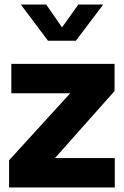

<svg xmlns="http://www.w3.org/2000/svg" viewBox="-20 -828 547 848"><path d="M192 -648 72 -808H184L254 -707L326 -808H436L315 -648ZM20 0V-120L290 -416H30V-546H486V-426L223 -130H487V0Z"/></svg>

Font: Plus Jakarta Display
Style: Bold
Weight: 700
Designer: Gumpita Rahayu
Foundry: Tokotype Studio
Version: Version 1.000;hotconv 1.0.109;makeotfexe 2.5.65596